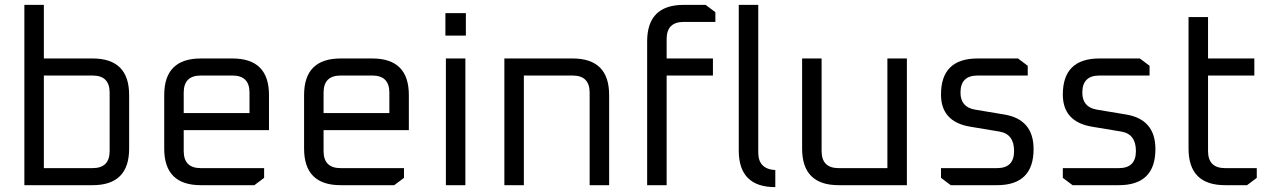

<svg xmlns="http://www.w3.org/2000/svg" viewBox="-20 -760 5214 788"><path d="M80 0V-740H160V-520H360Q510 -520 510 -370V-150Q510 0 360 0ZM160 -70H360Q430 -70 430 -140V-380Q430 -450 360 -450H160Z M654 -150V-370Q654 -520 804 -520H934Q1084 -520 1084 -370V-226H734V-140Q734 -70 804 -70H1064V-30L1024 0H804Q654 0 654 -150ZM734 -296H1004V-380Q1004 -450 934 -450H804Q734 -450 734 -380Z M1228 -150V-370Q1228 -520 1378 -520H1508Q1658 -520 1658 -370V-226H1308V-140Q1308 -70 1378 -70H1638V-30L1598 0H1378Q1228 0 1228 -150ZM1308 -296H1578V-380Q1578 -450 1508 -450H1378Q1308 -450 1308 -380Z M1808 -614V-706H1892V-614ZM1810 0V-520H1890V0Z M2050 0V-520H2330Q2480 -520 2480 -370V0H2400V-380Q2400 -450 2330 -450H2130V0Z M2636 0V-590Q2636 -740 2786 -740H2876L2916 -710V-670H2786Q2716 -670 2716 -600V-520H2906V-450H2716V0Z M3012 -142V-740H3092V-134Q3092 -66 3162 -62V8Q3012 8 3012 -142Z M3272 -150V-520H3352V-140Q3352 -70 3422 -70H3622V-520H3702V0H3422Q3272 0 3272 -150Z M3842 -30V-70H4072Q4142 -70 4142 -140Q4142 -210 4082 -220L3962 -240Q3842 -260 3842 -372Q3842 -520 3992 -520H4158L4198 -490V-450H3992Q3922 -450 3922 -380Q3922 -320 3982 -310L4102 -290Q4222 -270 4222 -148Q4222 0 4072 0H3882Z M4342 -30V-70H4572Q4642 -70 4642 -140Q4642 -210 4582 -220L4462 -240Q4342 -260 4342 -372Q4342 -520 4492 -520H4658L4698 -490V-450H4492Q4422 -450 4422 -380Q4422 -320 4482 -310L4602 -290Q4722 -270 4722 -148Q4722 0 4572 0H4382Z M4858 -150V-690H4938V-520H5128V-450H4938V-140Q4938 -70 5008 -70H5138V-30L5098 0H5008Q4858 0 4858 -150Z"/></svg>

Font: Oxanium
Style: Regular
Weight: 400
Designer: Severin Meyer
Version: Version 1.001